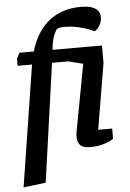

<svg xmlns="http://www.w3.org/2000/svg" viewBox="-60 -758 665 985"><g transform="rotate(-5 273.0 -265.5)"><path d="M21 183 119 -441H45V-478L60 -507H134Q146 -549 167 -586.5Q188 -624 220 -653Q252 -682 295.5 -698Q339 -714 396 -714Q443 -714 467 -698.5Q491 -683 492 -653Q492 -631 481.5 -612Q471 -593 454 -583Q421 -599 381 -609Q341 -619 301 -619Q286 -619 275.5 -616.5Q265 -614 260 -609Q256 -603 247.5 -585Q239 -567 234 -536L230 -507H485V-416L428 -78H500V-25Q497 -23 482 -15Q467 -7 440.5 0Q414 7 377 7Q342 7 328 -9Q314 -25 314 -49Q314 -61 316 -74Q318 -87 320 -96L381 -422L305 -441H222L136 169Z"/></g></svg>

Font: Faustina SemiBold
Style: Italic
Weight: 600
Italic angle: -8°
Designer: Alfonso Garcia
Foundry: http://www.omnibus-type.com
Version: Version 1.200